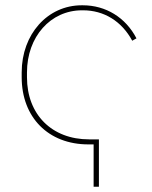

<svg xmlns="http://www.w3.org/2000/svg" viewBox="-20 -546 574 726"><path d="M314 0H334V160H354V-19H317C176 -19 82 -113 82 -254V-272C82 -407 171 -507 290 -507H294C373 -507 440 -466 480 -392L496 -401C455 -480 380 -526 293 -526H289C160 -526 62 -417 62 -272V-254C62 -102 163 0 314 0Z"/></svg>

Font: Fixel Text Thin
Style: Regular
Weight: 100
Width: 4
Designer: AlfaBravo + MacPaw
Foundry: Kyrylo Tkachov, Marchela Mozhyna, Serhii Makarenko, Maria Weinstein, Zakhar Kryvoshyya
Version: Version 1.211